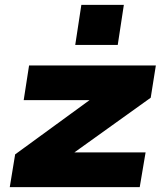

<svg xmlns="http://www.w3.org/2000/svg" viewBox="-20 -766 666 786"><path d="M20 0 42 -134 411 -403 397 -356H77L99 -498H618L597 -366L223 -98L237 -142H576L552 0ZM288 -582 313 -746H487L462 -582Z"/></svg>

Font: Nunito Sans 10pt Expanded Black
Style: Italic
Weight: 900
Width: 7
Italic angle: -9°
Designer: Vernon Adams
Foundry: Vernon Adams
Version: Version 3.101;gftools[0.9.27]